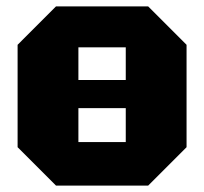

<svg xmlns="http://www.w3.org/2000/svg" viewBox="-20 -580 638 600"><path d="M35 -120V-440L155 -560H443L563 -440V-120L443 0H155ZM225 -432V-330H373V-432ZM225 -136H373V-242H225Z"/></svg>

Font: Tektur ExtraBold
Style: Regular
Weight: 800
Designer: Adam Jagosz
Foundry: Adam Jagosz
Version: Version 1.005;gftools[0.9.30]